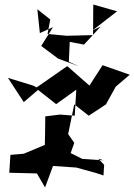

<svg xmlns="http://www.w3.org/2000/svg" viewBox="-20 -782 593 848"><path d="M284 -509 288 -597 351 -585 425 -665 389 -648 497 -732 392 -762 391 -627 275 -624 190 -632 202 -696 145 -741 156 -636 214 -662 162 -579 237 -523 329 -489ZM438 -74 344 -80 274 -115 253 -107 175 -35 284 -83 308 -151 281 -190 308 -321 372 -271 448 -321 491 -399 553 -452 433 -494C414 -464 394 -434 375 -404L277 -490L142 -396L126 -404L15 -438L85 -331L148 -385L228 -322L317 -386L310 -271L245 -276L180 -268L179 -189L178 -142L85 -103L26 -98L21 -19L143 -16L179 46L214 -49L317 -42L404 -18L437 -7L440 -54L414 -81Z"/></svg>

Font: Charger Distortion
Style: 2
Weight: 400
Designer: Jasper
Foundry: Cannot Into Space Fonts
Version: Version 0.98